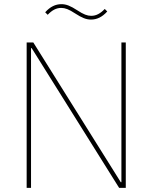

<svg xmlns="http://www.w3.org/2000/svg" viewBox="-20 -902 732 922"><path d="M417 -808C445 -808 471 -820 495 -847L483 -859C462 -837 442 -826 418 -826C399 -826 381 -833 352 -852C318 -874 298 -882 275 -882C247 -882 221 -870 197 -843L209 -831C230 -853 250 -864 274 -864C293 -864 311 -857 340 -838C374 -816 394 -808 417 -808ZM552 0H584V-698H563V-27H560L140 -698H108V0H129V-671H132Z"/></svg>

Font: IBM Plex Thai Looped Thin
Style: Regular
Weight: 100
Designer: Mike Abbink, Paul van der Laan, Pieter van Rosmalen, Ben Mitchell, Mark Frömberg
Foundry: Bold Monday
Version: Version 1.0